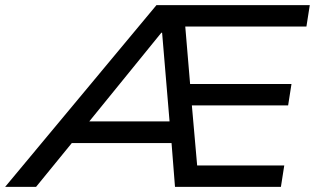

<svg xmlns="http://www.w3.org/2000/svg" viewBox="-76 -725 1222 745"><path d="M-56 0 531 -705H1126L1113 -622H609L640 -656L664 -371L627 -399H1055L1042 -316H631L666 -344L692 -49L654 -83H1027L1014 0H603L587 -203L615 -170H177L228 -201L64 0ZM550 -598 251 -230 235 -254H604L584 -229L553 -598Z"/></svg>

Font: Nunito Sans 10pt SemiExpanded Medium
Style: Italic
Weight: 500
Width: 6
Italic angle: -9°
Designer: Vernon Adams
Foundry: Vernon Adams
Version: Version 3.101;gftools[0.9.27]